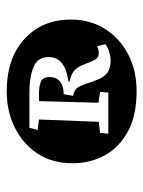

<svg xmlns="http://www.w3.org/2000/svg" viewBox="54 -872 435 584"><g transform="rotate(-90 272.0 -579.5)"><path d="M287 -382Q214 -382 165.5 -408Q117 -434 92.5 -478Q68 -522 68 -577Q68 -639 97.5 -683.5Q127 -728 176.5 -752.5Q226 -777 286 -777Q387 -777 446 -723Q505 -669 505 -582Q505 -523 476.5 -478Q448 -433 399 -407.5Q350 -382 287 -382ZM380 -461Q392 -461 406 -465Q420 -469 430 -477L424 -502Q413 -497 403 -497Q391 -497 385 -505.5Q379 -514 370 -538Q362 -560 351 -570.5Q340 -581 316 -586V-589Q330 -591 348 -596.5Q366 -602 378.5 -615Q391 -628 391 -650Q391 -683 360.5 -695.5Q330 -708 286 -708H176L169 -683L201 -679L194 -497L160 -493L158 -468H283L285 -493L252 -498L257 -679H280Q301 -679 315.5 -673.5Q330 -668 330 -647Q330 -625 316 -614.5Q302 -604 281 -604H278L273 -575Q287 -573 295 -565Q303 -557 311 -532Q323 -491 337.5 -476Q352 -461 380 -461Z"/></g></svg>

Font: Literata 7pt
Style: Bold Italic
Weight: 700
Italic angle: -2°
Designer: Latin by Veronika Burian and Jose Scaglione. Greek by Irene Vlachou. Cyrillic by Vera Evstafieva
Foundry: TypeTogether
Version: Version 3.002